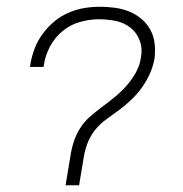

<svg xmlns="http://www.w3.org/2000/svg" viewBox="-20 -548 540 568"><path d="M214 0H174L188 -84Q191 -106 198 -128Q205 -150 217.5 -169.5Q230 -189 248 -204.5Q266 -220 285 -234Q304 -248 322.5 -263.5Q341 -279 356.5 -297Q372 -315 383 -335.5Q394 -356 397 -378Q402 -404 393.5 -427.5Q385 -451 366 -466Q347 -481 322.5 -486Q298 -491 272 -491Q245 -491 216.5 -483Q188 -475 165 -456Q142 -437 128 -410.5Q114 -384 110 -357L109 -350H69L70 -359Q74 -382 82.5 -404.5Q91 -427 106 -447.5Q121 -468 140 -484Q159 -500 182 -510Q205 -520 228.5 -524Q252 -528 275 -528Q298 -528 320 -525Q342 -522 362 -514Q382 -506 398.5 -492Q415 -478 425 -459.5Q435 -441 437.5 -418.5Q440 -396 437 -374Q433 -352 423.5 -330.5Q414 -309 400.5 -290Q387 -271 369.5 -254Q352 -237 333 -223Q314 -209 294.5 -195Q275 -181 260.5 -162.5Q246 -144 238 -122Q230 -100 227 -78Z"/></svg>

Font: Iosevka Term Curly Extralight
Style: Italic
Weight: 200
Italic angle: -9°
Designer: Belleve Invis
Foundry: Belleve Invis
Version: Version 32.3.0